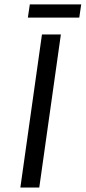

<svg xmlns="http://www.w3.org/2000/svg" viewBox="-20 -842 385 862"><path d="M71.4 0H156.3L253.3 -687.3H168.4ZM105.1 -763H335.9L344.6 -822.4H113.9Z"/></svg>

Font: Secuela ExtLt
Style: Italic
Weight: 200
Italic angle: -8°
Designer: Fernando Haro
Foundry: deFharo
Version: Version 1.704